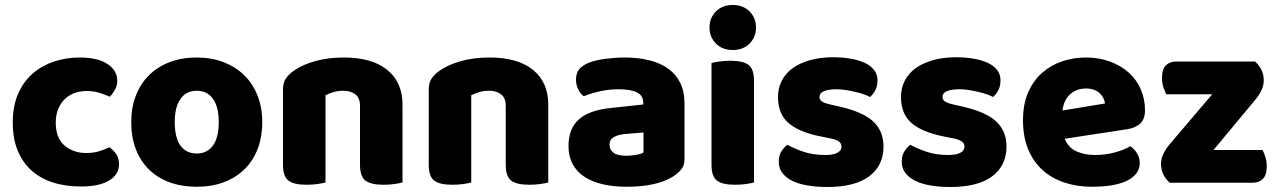

<svg xmlns="http://www.w3.org/2000/svg" viewBox="-20 -731 5111 768"><path d="M326 -367Q301 -367 278.5 -359Q256 -351 239.5 -335Q223 -319 213 -295.5Q203 -272 203 -241Q203 -179 238 -149Q273 -119 325 -119Q355 -119 378 -126.5Q401 -134 418 -142Q437 -128 446.5 -112Q456 -96 456 -73Q456 -33 416.5 -9Q377 15 304 15Q241 15 190.5 -1.5Q140 -18 104.5 -50.5Q69 -83 50 -130.5Q31 -178 31 -241Q31 -307 52.5 -356Q74 -405 111 -437Q148 -469 196.5 -485Q245 -501 299 -501Q371 -501 410 -475Q449 -449 449 -408Q449 -389 440 -372.5Q431 -356 419 -344Q402 -352 378 -359.5Q354 -367 326 -367Z M1029 -243Q1029 -183 1010.5 -135Q992 -87 957.5 -53.5Q923 -20 875 -2Q827 16 767 16Q707 16 659 -1.5Q611 -19 576.5 -52.5Q542 -86 523.5 -134Q505 -182 505 -243Q505 -302 524 -350Q543 -398 577.5 -431.5Q612 -465 660 -483Q708 -501 767 -501Q826 -501 874 -482.5Q922 -464 956.5 -430.5Q991 -397 1010 -349Q1029 -301 1029 -243ZM767 -368Q725 -368 702 -335.5Q679 -303 679 -243Q679 -180 702 -148.5Q725 -117 767 -117Q809 -117 832 -149Q855 -181 855 -243Q855 -303 832 -335.5Q809 -368 767 -368Z M1590 -1Q1579 2 1558.5 5Q1538 8 1514 8Q1464 8 1442 -8.5Q1420 -25 1420 -72V-308Q1420 -339 1401.5 -353.5Q1383 -368 1353 -368Q1333 -368 1315.5 -363Q1298 -358 1282 -350V-1Q1271 2 1250.5 5Q1230 8 1206 8Q1156 8 1134 -8.5Q1112 -25 1112 -72V-373Q1112 -400 1123.5 -417Q1135 -434 1155 -448Q1189 -472 1240.5 -486.5Q1292 -501 1355 -501Q1468 -501 1529 -451.5Q1590 -402 1590 -313Z M2173 -1Q2162 2 2141.5 5Q2121 8 2097 8Q2047 8 2025 -8.5Q2003 -25 2003 -72V-308Q2003 -339 1984.5 -353.5Q1966 -368 1936 -368Q1916 -368 1898.5 -363Q1881 -358 1865 -350V-1Q1854 2 1833.5 5Q1813 8 1789 8Q1739 8 1717 -8.5Q1695 -25 1695 -72V-373Q1695 -400 1706.5 -417Q1718 -434 1738 -448Q1772 -472 1823.5 -486.5Q1875 -501 1938 -501Q2051 -501 2112 -451.5Q2173 -402 2173 -313Z M2486 -108Q2503 -108 2523.5 -111.5Q2544 -115 2554 -121V-201L2482 -195Q2454 -193 2436 -183Q2418 -173 2418 -153Q2418 -133 2433.5 -120.5Q2449 -108 2486 -108ZM2478 -501Q2532 -501 2576.5 -490Q2621 -479 2652.5 -456.5Q2684 -434 2701 -399.5Q2718 -365 2718 -318V-94Q2718 -68 2703.5 -51.5Q2689 -35 2669 -23Q2604 16 2486 16Q2433 16 2390.5 6Q2348 -4 2317.5 -24Q2287 -44 2270.5 -75Q2254 -106 2254 -147Q2254 -216 2295 -253Q2336 -290 2422 -299L2553 -313V-320Q2553 -349 2527.5 -361.5Q2502 -374 2454 -374Q2417 -374 2380.5 -366Q2344 -358 2315 -346Q2302 -355 2293 -373.5Q2284 -392 2284 -412Q2284 -438 2296.5 -453.5Q2309 -469 2335 -480Q2364 -491 2403.5 -496Q2443 -501 2478 -501Z M2826 -479Q2837 -482 2857.5 -485Q2878 -488 2902 -488Q2952 -488 2974 -471.5Q2996 -455 2996 -408V-1Q2985 2 2964.5 5Q2944 8 2920 8Q2870 8 2848 -8.5Q2826 -25 2826 -72ZM2818 -621Q2818 -659 2843.5 -685Q2869 -711 2911 -711Q2953 -711 2978.5 -685Q3004 -659 3004 -621Q3004 -583 2978.5 -557Q2953 -531 2911 -531Q2869 -531 2843.5 -557Q2818 -583 2818 -621Z M3514 -145Q3514 -69 3457 -26Q3400 17 3289 17Q3247 17 3211 11Q3175 5 3149.5 -7.5Q3124 -20 3109.5 -39Q3095 -58 3095 -84Q3095 -108 3105 -124.5Q3115 -141 3129 -152Q3158 -136 3195.5 -123.5Q3233 -111 3282 -111Q3313 -111 3329.5 -120Q3346 -129 3346 -144Q3346 -158 3334 -166Q3322 -174 3294 -179L3264 -185Q3177 -202 3134.5 -238.5Q3092 -275 3092 -343Q3092 -380 3108 -410Q3124 -440 3153 -460Q3182 -480 3222.5 -491Q3263 -502 3312 -502Q3349 -502 3381.5 -496.5Q3414 -491 3438 -480Q3462 -469 3476 -451.5Q3490 -434 3490 -410Q3490 -387 3481.5 -370.5Q3473 -354 3460 -343Q3452 -348 3436 -353.5Q3420 -359 3401 -363.5Q3382 -368 3362.5 -371Q3343 -374 3327 -374Q3294 -374 3276 -366.5Q3258 -359 3258 -343Q3258 -332 3268 -325Q3278 -318 3306 -312L3337 -305Q3433 -283 3473.5 -244.5Q3514 -206 3514 -145Z M4006 -145Q4006 -69 3949 -26Q3892 17 3781 17Q3739 17 3703 11Q3667 5 3641.5 -7.5Q3616 -20 3601.5 -39Q3587 -58 3587 -84Q3587 -108 3597 -124.5Q3607 -141 3621 -152Q3650 -136 3687.5 -123.5Q3725 -111 3774 -111Q3805 -111 3821.5 -120Q3838 -129 3838 -144Q3838 -158 3826 -166Q3814 -174 3786 -179L3756 -185Q3669 -202 3626.5 -238.5Q3584 -275 3584 -343Q3584 -380 3600 -410Q3616 -440 3645 -460Q3674 -480 3714.5 -491Q3755 -502 3804 -502Q3841 -502 3873.5 -496.5Q3906 -491 3930 -480Q3954 -469 3968 -451.5Q3982 -434 3982 -410Q3982 -387 3973.5 -370.5Q3965 -354 3952 -343Q3944 -348 3928 -353.5Q3912 -359 3893 -363.5Q3874 -368 3854.5 -371Q3835 -374 3819 -374Q3786 -374 3768 -366.5Q3750 -359 3750 -343Q3750 -332 3760 -325Q3770 -318 3798 -312L3829 -305Q3925 -283 3965.5 -244.5Q4006 -206 4006 -145Z M4239 -176Q4253 -140 4286 -125.5Q4319 -111 4360 -111Q4402 -111 4440 -121.5Q4478 -132 4501 -146Q4517 -136 4528 -118Q4539 -100 4539 -80Q4539 -55 4525 -37Q4511 -19 4485.5 -7Q4460 5 4425 10.5Q4390 16 4348 16Q4289 16 4238.5 -0.5Q4188 -17 4151 -50Q4114 -83 4093 -133Q4072 -183 4072 -250Q4072 -316 4093.5 -363.5Q4115 -411 4150.5 -441.5Q4186 -472 4231 -486.5Q4276 -501 4323 -501Q4376 -501 4419.5 -485Q4463 -469 4494.5 -441Q4526 -413 4543 -374Q4560 -335 4560 -289Q4560 -255 4541 -237Q4522 -219 4488 -214ZM4324 -377Q4286 -377 4260.5 -354Q4235 -331 4230 -289L4400 -317Q4399 -327 4394 -337.5Q4389 -348 4380 -357Q4371 -366 4357 -371.5Q4343 -377 4324 -377Z M5000 -485Q5016 -471 5025.5 -452Q5035 -433 5035 -409Q5035 -389 5025.5 -369.5Q5016 -350 5002 -333L4834 -131H5030Q5036 -120 5041.5 -103Q5047 -86 5047 -66Q5047 -31 5031.5 -15.5Q5016 0 4990 0H4659Q4643 -14 4633.5 -33Q4624 -52 4624 -76Q4624 -96 4633.5 -115.5Q4643 -135 4657 -152L4829 -354H4645Q4639 -365 4633.5 -382Q4628 -399 4628 -419Q4628 -454 4643.5 -469.5Q4659 -485 4685 -485H5000Z"/></svg>

Font: Baloo 2 ExtraBold
Style: Regular
Weight: 800
Designer: Sarang Kulkarni and Ek Type
Foundry: Ek Type
Version: Version 1.640;hotconv 1.0.111;makeotfexe 2.5.65597; ttfautoh